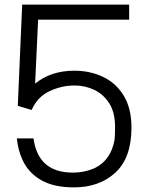

<svg xmlns="http://www.w3.org/2000/svg" viewBox="-20 -800 640 831"><path d="M125 -201Q145 -53 295 -53Q348 -53 393 -74Q461 -109 476 -196Q478 -218 478 -251Q478 -313 453 -352.5Q428 -392 388 -411Q348 -430 303 -430Q247 -430 194.5 -405.5Q142 -381 117 -324L57 -342L76 -780H539V-715H145L132 -438Q200 -494 302 -494Q369 -494 425.5 -467.5Q482 -441 515.5 -386Q549 -331 549 -248Q549 -117 479.5 -53Q410 11 300 11Q212 11 157 -21Q102 -53 77 -109Q58 -150 53 -201Z"/></svg>

Font: Tanohe Sans
Style: Regular
Weight: 400
Designer: Village Type and Design LLC & Cristiano Sobral
Foundry: Cooper Hewitt Smithsonian Design Museum
Version: Version 1.00;September 29, 2021;FontCreator 13.0.0.2655 64-b